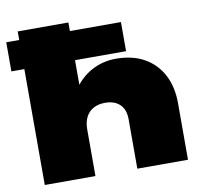

<svg xmlns="http://www.w3.org/2000/svg" viewBox="-101 -859 992 948"><g transform="rotate(-10 395.0 -385.0)"><path d="M-17 -727H558V-581H-17ZM48 -770H302V0H48ZM501 -553Q585 -553 644 -519.5Q703 -486 734.5 -425.5Q766 -365 766 -284V0H512V-248Q512 -296 485.5 -322Q459 -348 411 -348Q377 -348 352.5 -334.5Q328 -321 315 -295.5Q302 -270 302 -234L227 -272Q241 -366 281 -428.5Q321 -491 378 -522Q435 -553 501 -553Z"/></g></svg>

Font: Unbounded Black
Style: Regular
Weight: 900
Designer: Luke Prowse, Jean-Baptiste Morizot, Fátima Lázaro, Florian Runge
Foundry: NaN
Version: Version 1.701;gftools[0.9.28.dev5+ged2979d]